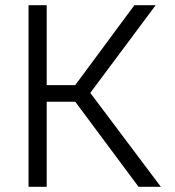

<svg xmlns="http://www.w3.org/2000/svg" viewBox="-20 -720 675 740"><path d="M90 -700H160V-392H270L498 -700H580L328 -362L600 0H514L270 -328H160V0H90Z"/></svg>

Font: PT Root UI
Style: Regular
Weight: 400
Designer: Vitaly Kuzmin
Foundry: ParaType Ltd.
Version: Version 2.001G